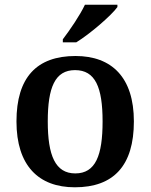

<svg xmlns="http://www.w3.org/2000/svg" viewBox="-20 -786 640 816"><path d="M247 -619V-606H304C363 -642 454 -721 479 -756V-766H341C320 -721 276 -657 247 -619ZM298 10C463 10 549 -82 549 -270C549 -457 455 -548 301 -548C136 -548 50 -457 50 -270C50 -82 144 10 298 10ZM300 -49C215 -49 183 -125 183 -270C183 -415 214 -488 299 -488C385 -488 416 -415 416 -270C416 -125 386 -49 300 -49Z"/></svg>

Font: Noto Serif Sinhala SemiBold
Style: Regular
Weight: 600
Designer: Jelle Bosma - Monotype Design Team
Foundry: Monotype Imaging Inc.
Version: Version 2.007